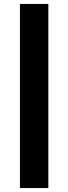

<svg xmlns="http://www.w3.org/2000/svg" viewBox="-20 -760 345 973"><path d="M81 193V-740H225V193Z"/></svg>

Font: Readex Pro bold
Style: Bold
Weight: 700
Designer: Bonnie Shaver-Troup, Thomas Jockin
Foundry: Lexend
Version: Version 1.200; ttfautohint (v1.8.3)